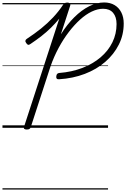

<svg xmlns="http://www.w3.org/2000/svg" viewBox="-20 -1035 1022 1555"><path d="M458 -393Q445 -392 439.5 -398.5Q434 -405 436 -419Q438 -432 444 -437.5Q450 -443 460 -444Q562 -452 647.5 -485Q733 -518 795 -571Q857 -624 890.5 -692.5Q924 -761 924 -840Q924 -898 896 -931Q868 -964 815 -964Q771 -964 723.5 -941.5Q676 -919 629 -876.5Q582 -834 537.5 -776Q493 -718 455 -647.5Q417 -577 389 -497L229 -5Q226 4 219 9Q212 14 197 14Q183 14 177 9Q171 4 174 -6L460 -884Q429 -846 393.5 -811Q358 -776 316.5 -743.5Q275 -711 227 -679Q215 -670 207 -672.5Q199 -675 192 -687Q184 -697 186 -706Q188 -715 198 -721Q259 -761 312 -803.5Q365 -846 410 -894Q455 -942 490 -995Q497 -1004 504 -1009Q511 -1014 525 -1014Q539 -1014 545.5 -1008Q552 -1002 549 -991L473 -757Q524 -838 582 -895.5Q640 -953 701.5 -984Q763 -1015 823 -1015Q872 -1015 907.5 -994Q943 -973 962.5 -934.5Q982 -896 982 -845Q982 -753 942.5 -674Q903 -595 832.5 -534Q762 -473 666.5 -436.5Q571 -400 458 -393ZM0 490H855V500H0ZM0 -20H855V0H0ZM0 -505H855V-500H0ZM0 -1010H855V-1000H0Z"/></svg>

Font: Playwrite US Trad Guides
Style: Regular
Weight: 400
Designer: Veronika Burian, José Scaglione
Foundry: TypeTogether
Version: Version 1.003